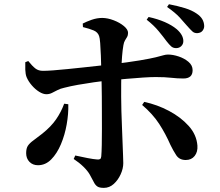

<svg xmlns="http://www.w3.org/2000/svg" viewBox="-20 -837 1040 908"><path d="M767.6 -642.1Q753 -662.1 730.4 -689.5Q707.8 -717 673.6 -743.8L682.8 -756.7Q725.6 -747.3 759.4 -732.6Q793.2 -717.8 815.8 -698.9Q847 -671.5 847 -642.8Q847 -628.4 837.3 -618.9Q827.7 -609.4 812.8 -609.4Q798.9 -609.4 789.5 -617.7Q780.2 -626 767.6 -642.1ZM865.2 -714.2Q850.9 -731.3 829.8 -754.3Q808.7 -777.2 770.1 -804.1L779 -817Q822.3 -808.5 855 -798.4Q887.7 -788.2 909.4 -773.2Q927.9 -760.9 936.4 -746.6Q944.9 -732.3 945.6 -715.1Q946.4 -703.7 938.7 -692.7Q931 -681.7 914 -680.3Q899.3 -679.5 889.7 -688.5Q880.1 -697.4 865.2 -714.2ZM335.9 -101.6Q367.4 -94.8 394.5 -89.4Q421.6 -84.1 440.6 -82.7Q448.8 -82.2 453.4 -84.9Q457.9 -87.6 458.9 -97.6Q460.6 -117.5 461.3 -151.7Q461.9 -185.9 462 -226.9Q462.2 -267.9 461.8 -308.2Q461.5 -348.6 461.5 -380.6Q461.5 -402.3 460.7 -434.6Q460 -466.9 459.1 -503.6Q458.3 -540.4 457 -574.3Q455.8 -608.2 453.8 -633.2Q451.9 -658.2 448.7 -666.4Q442.6 -684.8 423.1 -693Q403.7 -701.2 372.3 -708.9L371.3 -725.6Q389.1 -734.9 414 -743.6Q439 -752.2 463.7 -752.2Q489.3 -752 517.6 -741.1Q546 -730.3 565.8 -713.9Q585.6 -697.5 585.6 -681.7Q585.6 -670.1 580.8 -661.9Q576 -653.8 571 -645.6Q566 -637.4 563.6 -623.1Q559.7 -601 557.3 -570.9Q555 -540.7 554.1 -506.9Q553.3 -473.1 553.1 -440.1Q553 -407 553 -380Q553 -349.4 554.1 -311.9Q555.2 -274.4 556.8 -236.3Q558.4 -198.2 559.6 -163.5Q560.8 -128.9 561.9 -103.3Q563 -77.7 563 -65.6Q563 -40 550.7 -12.8Q538.4 14.4 518 32.9Q497.5 51.5 471.1 51.5Q449.9 51.5 440.2 44.7Q430.4 38 423.7 24.3Q417 10.5 404.6 -11.2Q394.7 -28.8 374.6 -48.5Q354.5 -68.1 328.5 -85.2ZM99.6 -542.8 113.7 -548.4Q132.3 -525 147.2 -513.3Q162.1 -501.7 184.1 -502Q200.6 -502 231.1 -504.2Q261.5 -506.5 299.1 -510.3Q336.7 -514 375 -518.2Q413.4 -522.3 445.4 -525.9Q477.5 -529.6 497 -531.6Q589 -542.6 640.4 -551.3Q691.8 -560 716.9 -566.2Q742.1 -572.3 752.9 -575.7Q763.8 -579 774.7 -579Q797.6 -579 824.6 -570.1Q851.5 -561.2 871.2 -544.7Q890.9 -528.1 890.9 -505.1Q890.9 -485.2 879.9 -475.5Q868.8 -465.8 847.2 -465.8Q818.7 -465.8 789.5 -469.2Q760.4 -472.6 716.3 -472.6Q691.9 -472.6 655.8 -470.2Q619.8 -467.8 579.1 -464.2Q538.4 -460.7 497.8 -456.7Q462.9 -453.4 424 -447.9Q385.2 -442.4 348.8 -435.9Q312.4 -429.4 283.9 -422Q265.1 -418 251.3 -410.6Q237.5 -403.3 225.4 -397.4Q213.3 -391.4 199.4 -391.4Q183.8 -391.4 165.3 -402.9Q146.8 -414.4 130.7 -433Q114.5 -451.6 105.8 -472.1Q100.3 -486 99.6 -507.4Q98.9 -528.8 99.6 -542.8ZM786 -151.8Q762.9 -204.6 732.8 -251.1Q702.6 -297.6 652.2 -340.6L662.1 -355.2Q723.7 -342 779.5 -312.4Q835.3 -282.7 872.5 -241.3Q909.7 -199.9 913.6 -148.3Q915.7 -118.6 900.5 -99.4Q885.4 -80.3 858.3 -80.3Q828.1 -80.3 813.1 -103.4Q798.1 -126.6 786 -151.8ZM283.5 -346.6 303 -344Q304.3 -299.2 295.4 -248.8Q286.6 -198.5 268 -154.6Q249.5 -110.8 222.3 -83.2Q195.1 -55.6 159.6 -55.6Q135 -55.6 119.3 -71.6Q103.7 -87.7 103.7 -112.7Q103.7 -135.6 112.1 -148Q120.6 -160.5 137.6 -172.7Q154.6 -184.9 179.8 -204.8Q222 -238.6 245.7 -273.3Q269.5 -308 283.5 -346.6Z"/></svg>

Font: Noto Serif JP
Style: Regular
Weight: 200
Designer: Ryoko NISHIZUKA 西塚涼子 (kana & ideographs); Frank Grießhammer (Latin, Greek & Cyrillic); Wenlong ZHANG 张文龙 (bopomofo); San
Foundry: Adobe
Version: Version 2.001;hotconv 1.1.0;makeotfexe 2.6.0